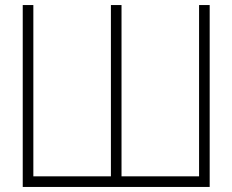

<svg xmlns="http://www.w3.org/2000/svg" viewBox="-20 -740 920 760"><path d="M70 0V-720H112V-42H419V-720H461V-42H768V-720H810V0Z"/></svg>

Font: Manrope
Style: Regular
Weight: 400
Designer: Mikhail Sharanda
Foundry: Mikhail Sharanda
Version: Version 4.503